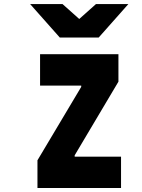

<svg xmlns="http://www.w3.org/2000/svg" viewBox="-20 -937 707 957"><path d="M472 -750H278L130.2 -916.7H291.7L375 -842.4L458.3 -916.7H619.8ZM179.7 -510.4V-666.7H570.3V-529.9L352.2 -162.8V-156.2H583.3V0H166.7V-138L384.8 -503.9V-510.4Z"/></svg>

Font: Monoid
Style: Bold
Weight: 700
Width: 4
Designer: Andreas Larsen (@larsenwork)
Version: Version 0.61